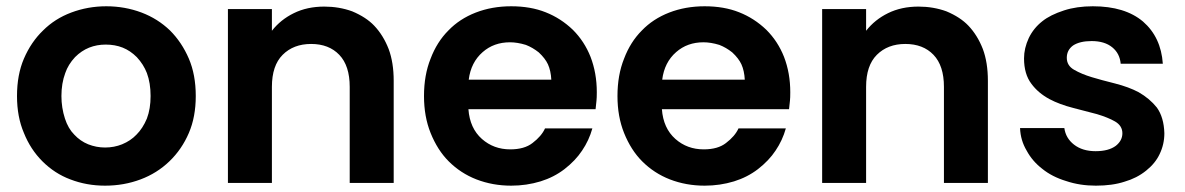

<svg xmlns="http://www.w3.org/2000/svg" viewBox="-20 -583 3777 612"><path d="M604 -276.9Q604 -210.4 582 -159.2Q559.6 -106.9 520 -68.8Q480.5 -30.8 428.2 -11.2Q375 8.8 314.9 8.8Q255.9 8.8 204.1 -11.2Q154.3 -29.8 115.2 -68.8Q77.1 -106.9 56.2 -159.2Q34.2 -210.4 34.2 -276.9Q34.2 -344.7 56.2 -396Q79.1 -449.2 117.2 -485.8Q154.8 -523.4 207 -543Q260.3 -563 318.8 -563Q377.9 -563 431.2 -543Q482.9 -523.4 522 -485.8Q559.6 -448.2 582 -396Q604 -344.7 604 -276.9ZM175.8 -276.9Q175.8 -239.7 187 -205.1Q197.3 -173.3 216.8 -153.8Q235.8 -133.3 261.2 -123Q287.1 -112.8 314.9 -112.8Q343.8 -112.8 369.1 -123Q396.5 -134.3 415 -153.8Q435.1 -173.8 448.2 -205.1Q460 -236.3 460 -276.9Q460 -318.4 448.2 -350.1Q437.5 -377.9 416 -400.9Q395.5 -421.4 371.1 -431.2Q346.7 -440.9 316.9 -440.9Q288.6 -440.9 264.2 -431.2Q239.7 -421.4 219.2 -400.9Q197.3 -377.4 188 -350.1Q175.8 -317.4 175.8 -276.9Z M1094.7 -306.2Q1094.7 -373.5 1061.5 -408.2Q1028.3 -442.9 971.7 -442.9Q915.5 -442.9 880.9 -408.2Q846.7 -374 846.7 -306.2V0H706.5V-554.2H846.7V-484.9Q874.5 -520.5 916.5 -541Q959 -562 1013.7 -562Q1061 -562 1102.5 -546.9Q1147 -528.3 1172.9 -501Q1201.7 -470.7 1218.8 -426.8Q1234.9 -383.8 1234.9 -325.2V0H1094.7Z M1605.5 -448.2Q1554.2 -448.2 1518.6 -417Q1481 -384.3 1474.1 -329.1H1737.3Q1735.8 -357.4 1726.6 -377.9Q1717.8 -397 1697.3 -416Q1677.7 -431.6 1656.2 -439.9Q1628.9 -448.2 1605.5 -448.2ZM1331.5 -276.9Q1331.5 -343.8 1352.5 -396Q1372.6 -449.2 1409.2 -485.8Q1444.8 -522.9 1496.6 -543Q1548.3 -563 1609.4 -563Q1671.4 -563 1719.2 -543.9Q1767.6 -524.9 1806.2 -487.8Q1842.8 -451.2 1862.3 -401.9Q1882.3 -350.1 1882.3 -289.1Q1882.3 -271 1881.3 -262.2L1878.4 -234.9H1473.1Q1477.5 -174.3 1516.1 -140.1Q1553.7 -106.9 1606.4 -106.9Q1651.4 -106.9 1677.2 -127Q1706.1 -148.9 1717.3 -173.8H1868.2Q1857.4 -135.3 1835.4 -103Q1814.5 -71.3 1779.3 -43.9Q1745.6 -18.1 1703.1 -4.9Q1658.2 8.8 1609.4 8.8Q1550.3 8.8 1498.5 -11.2Q1448.2 -30.8 1410.2 -68.8Q1374.5 -104.5 1352.5 -159.2Q1331.5 -211.4 1331.5 -276.9Z M2222.2 -448.2Q2170.9 -448.2 2135.3 -417Q2097.7 -384.3 2090.8 -329.1H2354Q2352.5 -357.4 2343.3 -377.9Q2334.5 -397 2314 -416Q2294.4 -431.6 2272.9 -439.9Q2245.6 -448.2 2222.2 -448.2ZM1948.2 -276.9Q1948.2 -343.8 1969.2 -396Q1989.3 -449.2 2025.9 -485.8Q2061.5 -522.9 2113.3 -543Q2165 -563 2226.1 -563Q2288.1 -563 2335.9 -543.9Q2384.3 -524.9 2422.9 -487.8Q2459.5 -451.2 2479 -401.9Q2499 -350.1 2499 -289.1Q2499 -271 2498 -262.2L2495.1 -234.9H2089.8Q2094.2 -174.3 2132.8 -140.1Q2170.4 -106.9 2223.1 -106.9Q2268.1 -106.9 2293.9 -127Q2322.8 -148.9 2334 -173.8H2484.9Q2474.1 -135.3 2452.1 -103Q2431.2 -71.3 2396 -43.9Q2362.3 -18.1 2319.8 -4.9Q2274.9 8.8 2226.1 8.8Q2167 8.8 2115.2 -11.2Q2064.9 -30.8 2026.9 -68.8Q1991.2 -104.5 1969.2 -159.2Q1948.2 -211.4 1948.2 -276.9Z M2988.8 -306.2Q2988.8 -373.5 2955.6 -408.2Q2922.4 -442.9 2865.7 -442.9Q2809.6 -442.9 2774.9 -408.2Q2740.7 -374 2740.7 -306.2V0H2600.6V-554.2H2740.7V-484.9Q2768.6 -520.5 2810.5 -541Q2853 -562 2907.7 -562Q2955.1 -562 2996.6 -546.9Q3041 -528.3 3066.9 -501Q3095.7 -470.7 3112.8 -426.8Q3128.9 -383.8 3128.9 -325.2V0H2988.8Z M3691.4 -158.2Q3691.4 -123 3676.3 -91.8Q3662.6 -62.5 3633.3 -39.1Q3603.5 -15.1 3564.5 -3.9Q3525.9 8.8 3473.1 8.8Q3421.9 8.8 3378.4 -5.9Q3333.5 -19.5 3302.2 -44.9Q3270.5 -69.3 3252.4 -103Q3232.9 -135.7 3231.4 -174.8H3372.6Q3377 -142.6 3403.3 -122.1Q3430.2 -101.1 3472.2 -101.1Q3513.7 -101.1 3536.6 -118.2Q3557.6 -134.8 3557.6 -158.2Q3557.6 -182.1 3534.2 -195.8Q3512.2 -208.5 3476.6 -219.2L3401.4 -238.8Q3357.4 -250 3325.2 -267.1Q3289.1 -286.6 3267.6 -315.9Q3244.1 -346.7 3244.1 -397Q3244.1 -429.2 3259.3 -461.9Q3274.4 -493.2 3302.2 -515.1Q3327.6 -535.6 3371.6 -549.8Q3412.1 -563 3463.4 -563Q3565.9 -563 3623.5 -514.2Q3680.7 -464.4 3686.5 -379.9H3552.2Q3549.3 -412.6 3525.4 -432.1Q3501 -452.1 3459.5 -452.1Q3421.9 -452.1 3400.4 -438Q3380.4 -423.3 3380.4 -398.9Q3380.4 -374 3403.3 -360.8Q3427.7 -346.7 3460.4 -336.9Q3489.3 -328.1 3534.2 -316.9Q3578.1 -305.7 3609.4 -289.1Q3644.5 -269 3667.5 -240.2Q3689.9 -209 3691.4 -158.2Z"/></svg>

Font: PoppinsZ SemiBold
Style: Regular
Weight: 600
Designer: Ninad Kale (Devanagari), Jonny Pinhorn (Latin)
Foundry: Indian Type Foundry
Version: Version 3.002;FEAKit 1.0